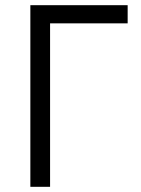

<svg xmlns="http://www.w3.org/2000/svg" viewBox="-20 -720 544 740"><path d="M97 0V-700H472V-630H173V0Z"/></svg>

Font: Geologica ExtraLight
Style: Regular
Weight: 200
Designer: Sindre Bremnes, Frode Helland
Foundry: Monokrom Skriftforlag AS
Version: Version 1.010; ttfautohint (v1.8.4.7-5d5b);gftools[0.9.28]